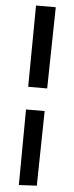

<svg xmlns="http://www.w3.org/2000/svg" viewBox="-64 -877 397 1037"><g transform="rotate(5 135.0 -358.0)"><path d="M88 -845 84 -404H187L195 -845ZM83 -281 80 129 177 124 184 -281Z"/></g></svg>

Font: McLaren
Style: Regular
Weight: 400
Designer: Astigmatic (AOETI)
Foundry: Astigmatic (AOETI)
Version: Version 1.000